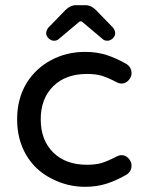

<svg xmlns="http://www.w3.org/2000/svg" viewBox="-20 -709 561 740"><path d="M158 -581Q158 -591 166 -602L232 -670Q251 -689 272 -689H310Q331 -689 350 -670L416 -602Q424 -591 424 -581Q424 -570 414.5 -561Q405 -552 394 -552Q382 -552 375 -559L299 -623Q296 -627 291 -627Q287 -627 283 -623L207 -559Q200 -552 188 -552Q177 -552 167.5 -561Q158 -570 158 -581ZM82 -388Q117 -445 176.5 -477Q236 -509 308 -509Q353 -509 390.5 -497Q428 -485 468 -462Q487 -449 487 -427Q487 -412 475.5 -399.5Q464 -387 449 -387Q439 -387 428 -393Q393 -411 370.5 -417.5Q348 -424 315 -424Q233 -424 185 -376.5Q137 -329 137 -249Q137 -169 185 -121.5Q233 -74 315 -74Q348 -74 370.5 -80.5Q393 -87 428 -105Q439 -111 449 -111Q464 -111 475.5 -98.5Q487 -86 487 -71Q487 -49 468 -36Q428 -13 390.5 -1Q353 11 308 11Q239 11 178 -21Q115 -53 80.5 -112.5Q46 -172 46 -249Q46 -328 82 -388Z"/></svg>

Font: 寒蝉全圆体
Style: Regular
Weight: 400
Designer: Warren2060
      Designed by Motoya company      

      [Varela Round]
      Joe Prince(Latin component); Avraham Cornf
Foundry: ChillType
Version: Version 3.200